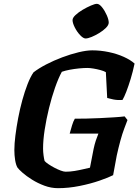

<svg xmlns="http://www.w3.org/2000/svg" viewBox="-20 -983 729 1003"><path d="M283 0Q247 0 212 -13Q177 -26 147.5 -44.5Q118 -63 98 -80.5Q78 -98 71 -108Q63 -122 59 -147Q55 -172 55 -199Q55 -232 60.5 -275.5Q66 -319 75 -366.5Q84 -414 96.5 -459.5Q109 -505 124 -543.5Q139 -582 155 -605Q182 -626 221.5 -646.5Q261 -667 305 -683.5Q349 -700 390.5 -710Q432 -720 462 -720Q505 -720 548 -711Q591 -702 626.5 -686Q662 -670 683 -651Q674 -608 662.5 -570.5Q651 -533 640 -504.5Q629 -476 620 -461Q594 -459 572 -463.5Q550 -468 540 -471L533 -606Q523 -612 504.5 -617Q486 -622 467.5 -625Q449 -628 436 -628Q417 -628 392 -625.5Q367 -623 343.5 -618.5Q320 -614 303 -608Q285 -575 267.5 -525Q250 -475 236 -418Q222 -361 213.5 -306Q205 -251 205 -207Q205 -190 207.5 -171.5Q210 -153 213 -142Q219 -135 233 -125.5Q247 -116 264 -107Q281 -98 297 -92Q313 -86 323 -86Q346 -86 370 -90Q394 -94 415 -99Q436 -104 450 -107L469 -205Q474 -229 480.5 -248.5Q487 -268 494 -285H344Q350 -307 356.5 -328.5Q363 -350 371 -363Q395 -363 429.5 -363.5Q464 -364 502 -366Q540 -368 574 -370Q608 -372 631 -375L646 -356Q640 -340 629.5 -312.5Q619 -285 609 -248.5Q599 -212 590 -171L571 -68Q548 -56 500.5 -39.5Q453 -23 395.5 -11.5Q338 0 283 0ZM427 -782Q415 -782 398.5 -799.5Q382 -817 370.5 -840Q359 -863 359 -878Q359 -890 374.5 -904.5Q390 -919 412 -932Q434 -945 455 -954Q476 -963 486 -963Q499 -963 513.5 -944.5Q528 -926 538 -903Q548 -880 548 -865Q548 -852 533.5 -837.5Q519 -823 498.5 -810.5Q478 -798 458.5 -790Q439 -782 427 -782Z"/></svg>

Font: Texturina 12pt ExtraBold
Style: Italic
Weight: 800
Italic angle: -11°
Designer: Guillermo Torres Carreño
Foundry: Omnibus-Type
Version: Version 1.002